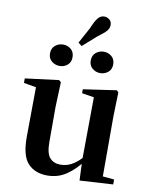

<svg xmlns="http://www.w3.org/2000/svg" viewBox="-103 -1032 883 1123"><g transform="rotate(10 339.0 -470.0)"><path d="M215.8 -627.3Q189.3 -627.3 168.8 -644Q148.4 -660.8 148.4 -690Q148.4 -721 168.8 -737.7Q189.3 -754.4 215.8 -754.4Q242.5 -754.4 262.4 -737.7Q282.2 -721 282.2 -690Q282.2 -660.8 262.4 -644Q242.5 -627.3 215.8 -627.3ZM301.7 -781.2 353.1 -875.5Q372.6 -922.7 387.9 -940.1Q403.2 -957.5 424 -957.5Q440.8 -957.5 454.8 -946.4Q468.8 -935.4 468.8 -914.4Q468.8 -894.4 454.7 -878.7Q440.7 -863 402.1 -834.4L323.1 -764.3ZM456.9 -627.3Q430.8 -627.3 410.5 -644Q390.2 -660.8 390.2 -690Q390.2 -721 410.5 -737.7Q430.8 -754.4 456.9 -754.4Q483.6 -754.4 503.7 -737.7Q523.8 -721 523.8 -690Q523.8 -660.8 503.7 -644Q483.6 -627.3 456.9 -627.3ZM255.7 16.2Q182.1 16.2 140.2 -29.3Q98.3 -74.7 99.3 -187.9L102 -497.7L132 -475.4L28.4 -493.5V-520.2L228 -545.4L240.2 -534.8L234.7 -388.7V-177.8Q234.7 -111 257.7 -85.3Q280.7 -59.5 321.8 -59.5Q364.7 -59.5 402.5 -85.8Q440.3 -112.1 469.6 -153.8L503.2 -103H456Q418.4 -51 368.8 -17.4Q319.2 16.2 255.7 16.2ZM447.6 12.4 442.4 -109.4V-111.9L445.6 -481.6L373.7 -493.2V-516.6L570.9 -545.4L581.6 -534.8L577.6 -388.7V-35L645.6 -28.5V0.7Z"/></g></svg>

Font: Noto Serif TC
Style: Regular
Weight: 200
Designer: Ryoko NISHIZUKA 西塚涼子 (kana & ideographs); Frank Grießhammer (Latin, Greek & Cyrillic); Wenlong ZHANG 张文龙 (bopomofo); San
Foundry: Adobe
Version: Version 2.001;hotconv 1.1.0;makeotfexe 2.6.0